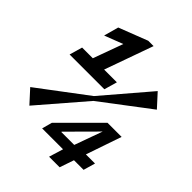

<svg xmlns="http://www.w3.org/2000/svg" viewBox="-251 -771 1117 1117"><g transform="rotate(45 307.0 -212.5)"><path d="M391 142H219L236 79L465 -150H581L506 69H581L560 142H481L451 230H364ZM419 78 481 -94 313 75V78ZM614 -407 317 -182 73 101 0 21 299 -204 541 -487ZM314 -275H28L51 -355H139L206 -539L92 -495L117 -586L295 -655H339L232 -355H337Z"/></g></svg>

Font: Intel One Mono
Style: Bold Italic
Weight: 700
Italic angle: -16°
Monospace: yes
Designer: Fred Shallcrass
Foundry: Frere-Jones Type LLC
Version: Version 1.400;hotconv 1.1.0;makeotfexe 2.6.0;FJTRelease1.4